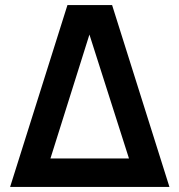

<svg xmlns="http://www.w3.org/2000/svg" viewBox="-20 -740 710 760"><path d="M105 0V-112.8H567.3V0ZM247 -720H423.7L650.7 0H526.5L334 -603.2L144.2 0H20Z"/></svg>

Font: Hauora
Style: Regular
Weight: 400
Designer: Wayne Shih
Foundry: WCYS
Version: Version 1.001